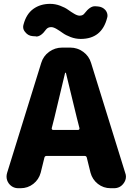

<svg xmlns="http://www.w3.org/2000/svg" viewBox="-20 -996 699 1016"><path d="M427.7 -925.8Q456.1 -962.9 481.4 -962.9Q482.4 -962.9 484.4 -962.9L498 -961.9Q522.5 -960 538.1 -942.4Q548.8 -928.7 548.8 -913.1Q548.8 -907.2 546.9 -901.4Q518.6 -790 407.2 -790Q379.9 -790 354 -799.8Q328.1 -809.6 312 -821.3Q295.9 -833 279.3 -842.8Q262.7 -852.5 251 -852.5Q233.4 -852.5 223.6 -839.8Q197.3 -802.7 171.9 -802.7Q170.9 -802.7 169.9 -803.7L153.3 -804.7Q128.9 -806.6 114.3 -825.2Q102.5 -837.9 102.5 -853.5Q102.5 -859.4 104.5 -866.2Q119.1 -921.9 156.2 -948.7Q193.4 -975.6 245.1 -975.6Q272.5 -975.6 298.3 -965.8Q324.2 -956.1 340.3 -944.3Q356.4 -932.6 373 -922.9Q389.6 -913.1 401.4 -913.1Q418.9 -913.1 427.7 -925.8ZM253.9 -318.4Q252.9 -314.5 254.9 -311.5Q256.8 -308.6 260.7 -308.6H393.6Q397.5 -308.6 399.4 -311.5Q401.4 -314.5 400.4 -318.4L386.7 -372.1Q377 -411.1 357.4 -492.7Q337.9 -574.2 329.1 -609.4Q328.1 -611.3 326.2 -611.3Q324.2 -611.3 324.2 -609.4Q285.2 -443.4 267.6 -372.1ZM565.4 0Q527.3 0 498 -22.9Q468.8 -45.9 459 -82L439.5 -161.1Q437.5 -170.9 427.7 -170.9H226.6Q216.8 -170.9 214.8 -161.1L195.3 -82Q185.5 -45.9 156.2 -22.9Q127 0 88.9 0H77.1Q45.9 0 26.4 -25.4Q14.6 -42 14.6 -61.5Q14.6 -71.3 17.6 -81.1L198.2 -663.1Q209 -699.2 239.7 -721.7Q270.5 -744.1 308.6 -744.1H352.5Q389.6 -744.1 420.4 -721.7Q451.2 -699.2 461.9 -663.1L642.6 -81.1Q646.5 -71.3 646.5 -61.5Q646.5 -42 633.8 -25.4Q615.2 0 583 0Z"/></svg>

Font: Gen Jyuu GothicX Heavy
Style: Bold
Weight: 900
Designer: [Source Han Sans]
Ryoko NISHIZUKA  (kana & ideographs); Paul D. Hunt (Latin, Greek & Cyrillic); Wenlong ZHANG  (bopomofo
Version: Version 1.002.20150607